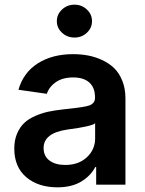

<svg xmlns="http://www.w3.org/2000/svg" viewBox="-20 -782 614 813"><path d="M347.9 -643.3Q326.2 -623 295.4 -623Q264.6 -623 242.7 -643.3Q220.7 -663.6 220.7 -692.4Q220.7 -721.2 242.7 -741.7Q264.6 -762.2 295.4 -762.2Q326.2 -762.2 347.9 -741.7Q369.6 -721.2 369.6 -692.4Q369.6 -663.6 347.9 -643.3ZM223.1 11.2Q142.1 11.2 91.3 -31.7Q40.5 -74.7 40.5 -152.8Q40.5 -188.5 52.2 -216.1Q64 -243.7 82.5 -261.2Q101.1 -278.8 129.2 -291Q157.2 -303.2 184.8 -309.1Q212.4 -314.9 247.6 -318.8Q253.9 -319.3 265.6 -320.8Q340.8 -328.6 359.4 -335.9Q382.3 -345.2 382.3 -367.7V-370.1Q382.3 -410.6 358.4 -432.4Q334.5 -454.1 290 -454.1Q245.6 -454.1 217 -434.6Q188.5 -415 178.2 -384.8L58.1 -401.9Q79.1 -475.1 140.4 -513.9Q201.7 -552.7 289.6 -552.7Q322.3 -552.7 352.5 -547.1Q382.8 -541.5 412.4 -527.8Q441.9 -514.2 463.4 -493.4Q484.9 -472.7 498 -439.7Q511.2 -406.7 511.2 -365.2V0H387.2V-74.7H383.3Q363.8 -37.1 323.5 -12.9Q283.2 11.2 223.1 11.2ZM256.3 -83.5Q313 -83.5 347.9 -116.2Q382.8 -148.9 382.8 -195.8V-259.8Q366.7 -246.6 265.1 -233.4Q164.6 -218.8 164.6 -155.3Q164.6 -120.6 189.7 -102.1Q214.8 -83.5 256.3 -83.5Z"/></svg>

Font: Interop SemBd
Style: Regular
Weight: 600
Designer: Rasmus Andersson, Google, Jang Haemin
Foundry: jhaemin
Version: Version 1.007